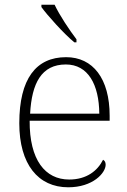

<svg xmlns="http://www.w3.org/2000/svg" viewBox="-20 -786 539 816"><path d="M296 -606H305V-619C276 -657 233 -721 212 -766H156V-756C181 -721 252 -642 296 -606ZM270 10C375 10 429 -51 429 -86C429 -97 425 -103 418 -107C395 -61 349 -23 274 -23C172 -23 105 -106 106 -273H446V-294C446 -452 375 -543 261 -543C133 -543 62 -451 62 -262C62 -88 142 10 270 10ZM402 -303H108C115 -432 156 -512 260 -512C354 -512 401 -427 402 -303Z"/></svg>

Font: Noto Serif Sinhala ExtraLight
Style: Regular
Weight: 200
Designer: Jelle Bosma - Monotype Design Team
Foundry: Monotype Imaging Inc.
Version: Version 2.007